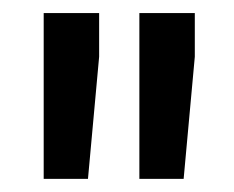

<svg xmlns="http://www.w3.org/2000/svg" viewBox="-20 -770 359 294"><path d="M46.9 -750V-496.1H114.7L131.8 -683.1V-750ZM193.4 -750V-496.1H261.2L278.3 -683.1V-750Z"/></svg>

Font: Vazirmatn Medium
Style: Regular
Weight: 500
Designer: Saber Rastikerdar
Foundry: Saber Rastikerdar
Version: Version 33.003